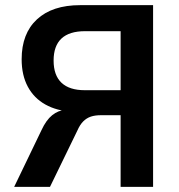

<svg xmlns="http://www.w3.org/2000/svg" viewBox="-20 -725 693 745"><path d="M35 0 141 -220Q159 -259 182.5 -278Q206 -297 235 -299L259 -300L257 -292Q200 -295 156 -319.5Q112 -344 88 -388.5Q64 -433 64 -495Q64 -595 123.5 -650Q183 -705 291 -705H574V0H448V-278H372Q349 -278 332.5 -272.5Q316 -267 303 -254Q290 -241 280 -218L174 0ZM309 -375H448V-604H310Q249 -604 218.5 -575.5Q188 -547 188 -490Q188 -433 218.5 -404Q249 -375 309 -375Z"/></svg>

Font: Nunito Sans 10pt SemiCondensed
Style: Bold
Weight: 700
Width: 4
Designer: Vernon Adams
Foundry: Vernon Adams
Version: Version 3.101;gftools[0.9.27]